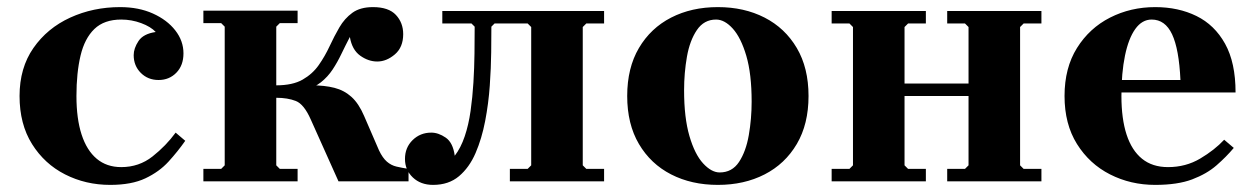

<svg xmlns="http://www.w3.org/2000/svg" viewBox="-20 -510 3523 540"><path d="M290 10Q221 10 163 -19.5Q105 -49 70 -105Q35 -161 35 -240Q35 -319 74 -375Q113 -431 177.5 -460.5Q242 -490 318 -490Q370 -490 410 -472Q450 -454 473 -424.5Q496 -395 496 -360Q496 -326 476 -305.5Q456 -285 426 -285Q396 -285 376 -305Q356 -325 356 -355Q356 -374 369.5 -394.5Q383 -415 418 -420Q404 -435 377 -445Q350 -455 321 -455Q273 -455 245.5 -428.5Q218 -402 206.5 -353.5Q195 -305 195 -240Q195 -176 209.5 -131.5Q224 -87 252 -63.5Q280 -40 321 -40Q371 -40 409 -70Q447 -100 474 -137L501 -114Q480 -84 454 -55.5Q428 -27 389 -8.5Q350 10 290 10Z M757 -45 767 -35H817V0H552V-35H602L612 -45V-435L602 -445H552V-480H817V-445H767L757 -435ZM932 0 854 -174Q835 -217 812 -226Q789 -235 757 -235V-270H857Q893 -270 920.5 -263Q948 -256 968.5 -237.5Q989 -219 1004 -184L1046 -87Q1056 -66 1068 -55.5Q1080 -45 1095 -41.5Q1110 -38 1129 -35V0ZM1029 -490Q1073 -490 1093.5 -468Q1114 -446 1114 -414Q1114 -377 1090.5 -357Q1067 -337 1041 -337Q1016 -337 993 -353.5Q970 -370 964 -406Q951 -381 940 -358Q929 -335 915.5 -314.5Q902 -294 882.5 -278.5Q863 -263 832.5 -254.5Q802 -246 757 -246V-270Q803 -270 831 -286Q859 -302 876.5 -327Q894 -352 907 -380Q920 -408 934.5 -433Q949 -458 971 -474Q993 -490 1029 -490Z M1629 -444 1619 -434V-45L1629 -35H1679V0H1414V-35H1464L1474 -45V-434L1464 -444H1371L1362 -435Q1362 -407 1361.5 -363Q1361 -319 1357.5 -269Q1354 -219 1344.5 -169.5Q1335 -120 1317.5 -79.5Q1300 -39 1271 -14.5Q1242 10 1198 10Q1163 10 1141 -11Q1119 -32 1119 -63Q1119 -95 1140.5 -116Q1162 -137 1193 -137Q1213 -137 1233.5 -123Q1254 -109 1259 -72Q1276 -94 1287 -126.5Q1298 -159 1303.5 -198Q1309 -237 1311.5 -278Q1314 -319 1314.5 -359.5Q1315 -400 1315 -435L1306 -444H1224V-479H1679V-444Z M1999 -490Q2073 -490 2130.5 -460.5Q2188 -431 2221 -375Q2254 -319 2254 -240Q2254 -161 2221 -105Q2188 -49 2130.5 -19.5Q2073 10 1999 10Q1925 10 1867.5 -19.5Q1810 -49 1777 -105Q1744 -161 1744 -240Q1744 -319 1777 -375Q1810 -431 1867.5 -460.5Q1925 -490 1999 -490ZM2004 -25Q2039 -25 2058.5 -54.5Q2078 -84 2086 -130Q2094 -176 2094 -224Q2094 -302 2079 -353Q2064 -404 2041 -429.5Q2018 -455 1994 -455Q1960 -455 1940 -425.5Q1920 -396 1912 -350.5Q1904 -305 1904 -256Q1904 -179 1919 -127.5Q1934 -76 1957.5 -50.5Q1981 -25 2004 -25Z M2644 0V-35H2694L2704 -45V-434L2694 -444H2644V-479H2909V-444H2859L2849 -434V-45L2859 -35H2909V0ZM2319 0V-35H2369L2379 -45V-434L2369 -444H2319V-479H2584V-444H2534L2524 -434V-45L2534 -35H2584V0ZM2444 -240V-275H2770V-240Z M3229 10Q3160 10 3102 -19.5Q3044 -49 3009 -105Q2974 -161 2974 -240Q2974 -319 3009 -375Q3044 -431 3102 -460.5Q3160 -490 3229 -490Q3294 -490 3345 -465Q3396 -440 3425.5 -387Q3455 -334 3455 -250H3099V-285H3300Q3296 -372 3276.5 -413.5Q3257 -455 3219 -455Q3192 -455 3173 -428.5Q3154 -402 3144 -353.5Q3134 -305 3134 -240Q3134 -176 3148.5 -131.5Q3163 -87 3192 -63.5Q3221 -40 3265 -40Q3315 -40 3355.5 -64Q3396 -88 3423 -117L3450 -94Q3429 -69 3401.5 -45Q3374 -21 3333 -5.5Q3292 10 3229 10Z"/></svg>

Font: Brygada 1918
Style: Regular
Weight: 400
Designer: Mateusz Machalski | Borys Kosmynka | Przemek Hoffer
Foundry: NIEPODLEGLA 2018
Version: Version 3.006